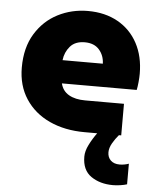

<svg xmlns="http://www.w3.org/2000/svg" viewBox="-53 -572 670 836"><g transform="rotate(5 282.0 -154.0)"><path d="M329 0Q242 0 175 -31Q108 -62 70 -120Q32 -178 32 -257Q32 -344 69 -404.5Q106 -465 166.5 -496Q227 -527 298 -527Q373 -527 429 -495.5Q485 -464 515.5 -407Q546 -350 546 -274Q546 -258 544 -237.5Q542 -217 539 -203H212Q220 -170 248 -154Q276 -138 319 -138H489V0H479Q464 17 452 38Q440 59 440 78Q440 100 454 113.5Q468 127 493 127Q513 127 533 120V210Q521 214 503.5 216.5Q486 219 472 219Q415 219 376 192Q337 165 337 106Q337 82 351 54Q365 26 384 0ZM206 -304H382Q381 -340 359 -365Q337 -390 296 -390Q254 -390 232 -364.5Q210 -339 206 -304Z"/></g></svg>

Font: MuseoModerno ExtraBold
Style: Regular
Weight: 800
Designer: Pablo Cosgaya, Héctor Gatti, Marcela Romero, and the Authors of The MuseoModerno Project.
Foundry: Omnibus-Type Team
Version: Version 1.001